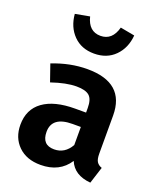

<svg xmlns="http://www.w3.org/2000/svg" viewBox="-151 -907 847 1017"><g transform="rotate(20 272.5 -398.5)"><path d="M98 -798 179 -813Q198 -735 265 -735Q331 -735 352 -813L433 -798Q427 -726 382 -680.5Q337 -635 265 -635Q193 -635 148.5 -680.5Q104 -726 98 -798ZM473 -147Q473 -116 482 -101.5Q491 -87 511 -80L481 14Q388 6 359 -64Q307 16 200 16Q121 16 74.5 -29.5Q28 -75 28 -148Q28 -235 91.5 -281Q155 -327 272 -327H333V-353Q333 -402 311.5 -421Q290 -440 239 -440Q181 -440 99 -412L66 -507Q165 -546 262 -546Q473 -546 473 -361ZM240 -86Q300 -86 333 -144V-246H287Q171 -246 171 -160Q171 -86 240 -86Z"/></g></svg>

Font: Fira Sans SemiBold
Style: Regular
Weight: 600
Designer: bBox Type GmbH & Carrois Corporate GbR & Edenspiekermann AG
Foundry: bBox Type GmbH & Carrois Corporate GbR & Edenspiekermann AG
Version: Version 4.301;PS 004.301;hotconv 1.0.88;makeotf.lib2.5.64775